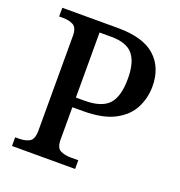

<svg xmlns="http://www.w3.org/2000/svg" viewBox="-129 -823 872 932"><g transform="rotate(20 306.5 -357.0)"><path d="M35 0V-45H56Q87 -45 108.5 -57Q130 -69 130 -115V-603Q130 -646 108 -657.5Q86 -669 56 -669H35V-714H323Q453 -714 515 -658Q577 -602 577 -504Q577 -445 550.5 -393Q524 -341 463.5 -309Q403 -277 301 -277H246V-110Q246 -67 268.5 -56Q291 -45 320 -45H361V0ZM291 -327Q378 -327 415 -366.5Q452 -406 452 -500Q452 -583 419 -623Q386 -663 306 -663H246V-327Z"/></g></svg>

Font: Noto Serif NP Hmong Medium
Style: Regular
Weight: 500
Designer: Dalton Maag Ltd
Foundry: Dalton Maag Ltd
Version: Version 1.001; ttfautohint (v1.8.4.7-5d5b)